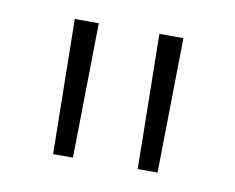

<svg xmlns="http://www.w3.org/2000/svg" viewBox="-43 -752 443 362"><g transform="rotate(10 178.5 -571.0)"><path d="M74 -700H120L116 -442H78ZM236 -700H282L278 -442H240Z"/></g></svg>

Font: Montserrat Alternates Light
Style: Regular
Weight: 300
Designer: Julieta Ulanovsky
Foundry: Julieta Ulanovsky
Version: Version 7.200